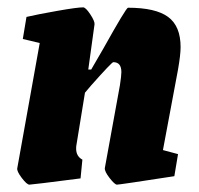

<svg xmlns="http://www.w3.org/2000/svg" viewBox="-20 -493 542 522"><path d="M464 -304 423 -85 464 -74 454 -14Q305 9 298 9Q292 9 278 -9Q264 -27 265 -36L306 -261Q310 -287 310 -297Q310 -324 288 -324Q284 -324 228 -261Q227 -260 211 -241L188 -100Q187 -96 187 -89Q187 -68 204 -59L199 -8Q67 9 60 9Q53 9 39 -9.5Q25 -28 27 -36L88 -376L42 -387L52 -447Q82 -454 136 -463.5Q190 -473 206 -473Q213 -473 225.5 -454Q238 -435 237 -427L220 -304H228L261 -361Q323 -472 328 -472Q403 -472 437 -447Q471 -422 471 -365Q471 -344 464 -304Z"/></svg>

Font: Grenze ExtraBold
Style: Italic
Weight: 800
Italic angle: -10°
Designer: Renata Polastri
Foundry: Omnibus-Type
Version: Version 1.002; ttfautohint (v1.8)